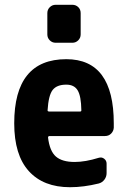

<svg xmlns="http://www.w3.org/2000/svg" viewBox="-20 -780 540 810"><path d="M318.4 -309.6Q323.2 -309.6 323.2 -314.5Q322.3 -375 307.6 -398.9Q293 -422.9 259.8 -422.9Q219.7 -422.9 202.1 -400.4Q184.6 -377.9 180.7 -314.5Q180.7 -310.5 185.5 -309.6ZM259.8 -530.3Q460 -530.3 460 -259.8V-241.2Q459 -226.6 448.7 -216.3Q438.5 -206.1 422.9 -206.1H188.5Q183.6 -206.1 182.6 -200.2Q189.5 -142.6 215.8 -119.6Q242.2 -96.7 294.9 -96.7Q339.8 -96.7 396.5 -114.3Q409.2 -118.2 419.4 -110.4Q429.7 -102.5 429.7 -89.8V-49.8Q429.7 -34.2 420.4 -22Q411.1 -9.8 396.5 -5.9Q333 9.8 275.4 9.8Q163.1 9.8 101.6 -58.1Q40 -126 40 -259.8Q40 -530.3 259.8 -530.3ZM214.8 -759.8H285.2Q299.8 -759.8 310.1 -750Q320.3 -740.2 320.3 -724.6V-634.8Q320.3 -620.1 310.1 -609.9Q299.8 -599.6 285.2 -599.6H214.8Q200.2 -599.6 189.9 -609.9Q179.7 -620.1 179.7 -634.8V-724.6Q179.7 -739.3 189.9 -749.5Q200.2 -759.8 214.8 -759.8Z"/></svg>

Font: Rounded-L Mgen+ 1m bold
Style: Bold
Weight: 700
Designer: [Source Han Sans]
Ryoko NISHIZUKA  (kana & ideographs); Paul D. Hunt (Latin, Greek & Cyrillic); Wenlong ZHANG  (bopomofo
Version: Version 1.059.20150602